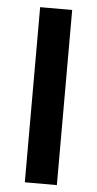

<svg xmlns="http://www.w3.org/2000/svg" viewBox="-52 -738 388 770"><g transform="rotate(5 142.0 -352.5)"><path d="M78 0V-705H207V0Z"/></g></svg>

Font: MulishBold
Style: Bold
Weight: 700
Designer: Vernon Adams
Foundry: Vernon Adams
Version: Version 3.602; ttfautohint (v1.8.3)